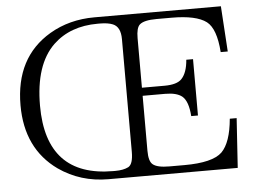

<svg xmlns="http://www.w3.org/2000/svg" viewBox="-50 -778 1101 832"><g transform="rotate(-5 500.0 -362.0)"><path d="M951.2 -9.8H389.2Q267.6 -9.8 172.9 -76.2Q37.1 -173.3 37.1 -361.8Q37.1 -570.3 193.8 -663.1Q279.8 -713.9 389.2 -713.9H939.5L952.1 -516.1H921.4Q914.1 -618.7 873.5 -649.9Q829.6 -683.1 722.2 -683.1H657.2Q601.6 -683.1 583 -666Q567.9 -652.3 567.9 -607.9V-392.1H666Q720.7 -392.1 741.2 -414.1Q765.6 -439.9 770 -496.1H799.3V-251H770Q765.6 -315.9 739.3 -337.9Q715.8 -356.9 666 -356.9H567.9V-117.2Q567.9 -71.8 585 -58.1Q604 -42 657.2 -42H722.2Q844.7 -42 886.2 -82Q926.3 -122.1 935.5 -225.1H965.3ZM413.1 -43H421.9Q457 -43 479 -54.2Q500 -65.9 500 -119.1V-609.4Q500 -662.6 466.8 -676.3Q445.8 -685.1 410.2 -685.1H400.9Q281.2 -685.1 207 -614.3Q121.1 -531.2 121.1 -353Q121.1 -43 413.1 -43Z"/></g></svg>

Font: I.MingCP
Style: Regular
Weight: 400
Designer: I.Font Project
Version: Version 8.000; Sep 06, 2022